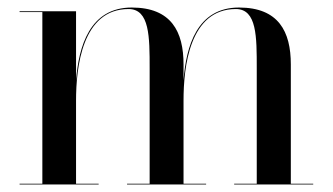

<svg xmlns="http://www.w3.org/2000/svg" viewBox="-20 -490 884 510"><path d="M32 -2V0H242V-2H182V-223C182 -312 198.5 -466 321.5 -466C377.5 -466 377.5 -392 377.5 -308V-2H317.5V0H527.5V-2H467.5V-223C467.5 -312 483.5 -466 606.5 -466C662.5 -466 662 -392 662 -308V-2H602V0H812V-2H752.5V-319C752.5 -406 720 -470 615 -470C503 -470 474.5 -366.5 467.5 -277V-319C467.5 -406 435 -470 330 -470C218 -470 189 -366 182 -276.5V-460H32V-458H92.5V-2Z"/></svg>

Font: Bodoni* 96pt
Style: Regular
Weight: 400
Version: Version 2.3